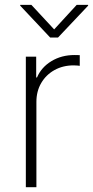

<svg xmlns="http://www.w3.org/2000/svg" viewBox="-20 -778 386 798"><path d="M87.4 0V-542.5H130.4V-456.1H133.8Q151.9 -498.5 193.8 -523.9Q235.8 -549.3 289.6 -549.3Q295.4 -549.3 300.8 -549.1Q306.2 -548.8 311.5 -548.8V-504.4Q308.6 -504.9 301.8 -505.6Q294.9 -506.3 286.1 -506.3Q241.7 -506.3 206.5 -486.8Q171.4 -467.3 151.4 -433.1Q131.3 -398.9 131.3 -354.5V0ZM110.4 -757.8 205.1 -655.8 298.8 -757.8H346.2V-754.4L221.2 -622.1H188.5L64 -754.4V-757.8Z"/></svg>

Font: Inter 16pt ExtraLight
Style: Regular
Weight: 250
Version: Version 4.001;git-66647c0bb